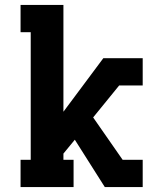

<svg xmlns="http://www.w3.org/2000/svg" viewBox="-20 -755 640 775"><path d="M63 0V-110H104V-625H63V-735H236V-304L397 -520H556V-410H461L356 -281L475 -110H556V0H403L282 -191L236 -135V-110H277V0Z"/></svg>

Font: Iosevka Etoile Extrabold
Style: Regular
Weight: 800
Designer: Belleve Invis
Foundry: Belleve Invis
Version: Version 22.1.2; ttfautohint (v1.8.4)